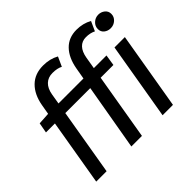

<svg xmlns="http://www.w3.org/2000/svg" viewBox="-177 -1025 1256 1256"><g transform="rotate(-45 451.0 -397.0)"><path d="M347 -783Q410 -783 458 -756L428 -690Q401 -705 356 -705Q315 -705 289 -680Q263 -655 255 -608L243 -536H474L488 -616Q503 -700 548.5 -747Q594 -794 667 -794Q727 -794 775 -767L745 -701Q715 -716 677 -716Q639 -716 615.5 -691Q592 -666 584 -619L570 -536H687L675 -460H557L479 0H381L461 -460H230L152 0H56L134 -460H51L64 -531L147 -536L159 -605Q174 -689 222 -736Q270 -783 347 -783ZM761 -536H857L766 0H670ZM769 -698Q769 -725 789.5 -744Q810 -763 838 -763Q863 -763 882.5 -747.5Q902 -732 902 -706Q902 -679 881.5 -660.5Q861 -642 833 -642Q807 -642 788 -657Q769 -672 769 -698Z"/></g></svg>

Font: Nebula Sans Medium
Style: Regular
Weight: 500
Italic angle: -9°
Designer: Paul D. Hunt for Adobe (as Source Sans)
Foundry: Nebula Entertainment & Broadcasting LLC
Version: Version 1.010